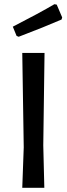

<svg xmlns="http://www.w3.org/2000/svg" viewBox="-20 -894 319 914"><path d="M239 -874 250 -872 276 -811 273 -801Q190 -765 69 -719L59 -723L41 -767Q166 -831 239 -874ZM192 -642 186 -202 191 0H86L93 -193L86 -642Z"/></svg>

Font: Alegreya Sans Medium
Style: Regular
Weight: 500
Designer: Juan Pablo del Peral
Foundry: Huerta Tipografica
Version: Version 2.007